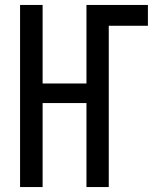

<svg xmlns="http://www.w3.org/2000/svg" viewBox="-20 -755 640 775"><path d="M61 0V-735H152V-418H329V-735H577V-651H419V0H329V-339H152V0Z"/></svg>

Font: Iosevka Medium Extended
Style: Regular
Weight: 500
Width: 7
Monospace: yes
Designer: Belleve Invis
Foundry: Belleve Invis
Version: Version 32.5.0; ttfautohint (v1.8.4)